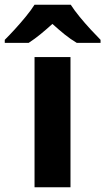

<svg xmlns="http://www.w3.org/2000/svg" viewBox="-71 -786 442 806"><path d="M224.9 0H74V-546.4H224.9ZM226.1 -766Q240.5 -743.4 263 -715.9Q285.5 -688.4 309.4 -662.5Q333.3 -636.6 351.1 -618.8V-606H251.3Q225.3 -621.4 200.3 -641.5Q175.4 -661.7 149 -685.6Q122.6 -661.7 98.9 -642.3Q75.3 -623 49.3 -606H-51V-618.8Q-32 -637.6 -8.5 -663.3Q15 -689 37.3 -716.2Q59.6 -743.4 73.8 -766Z"/></svg>

Font: Noto Sans Meetei Mayek
Style: Regular
Weight: 400
Designer: Monotype Design Team and Neelakash Kshetrimayum
Foundry: Monotype Imaging Inc.
Version: Version 2.002